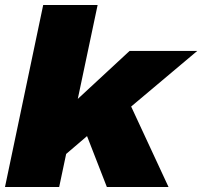

<svg xmlns="http://www.w3.org/2000/svg" viewBox="-38 -749 810 769"><path d="M-18 0 135 -729H353L199 0ZM390 0 295 -244 480 -338 637 0ZM216 -123 264 -344 481 -545H752L399 -248L361 -247Z"/></svg>

Font: Hubot Sans Condensed ExtraLight Black
Style: Italic
Weight: 900
Italic angle: -12.0243°
Version: Version 2.000